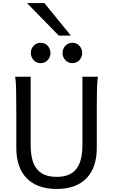

<svg xmlns="http://www.w3.org/2000/svg" viewBox="-20 -1209 743 1241"><path d="M612.8 -712.9Q607.9 -683.6 606.7 -630.1Q605.5 -576.7 605.5 -500.5V-251.5Q605.5 -191.9 589.8 -143.3Q574.2 -94.7 542.2 -60.1Q510.3 -25.4 461.4 -6.6Q412.6 12.2 346.7 12.2Q279.8 12.2 230.7 -6.6Q181.6 -25.4 149.4 -60.1Q117.2 -94.7 101.3 -143.3Q85.4 -191.9 85.4 -251.5V-500.5Q85.4 -572.8 84.2 -628.2Q83 -683.6 78.1 -712.9H178.2V-273.4Q178.2 -225.6 186.5 -187.3Q194.8 -148.9 214.4 -121.8Q233.9 -94.7 266.1 -80.3Q298.3 -65.9 346.7 -65.9Q394 -65.9 425.8 -80.3Q457.5 -94.7 476.8 -121.8Q496.1 -148.9 504.4 -187.3Q512.7 -225.6 512.7 -273.4V-712.9ZM179.2 -866.7Q179.2 -880.4 184.1 -892.3Q189 -904.3 197.5 -913.3Q206.1 -922.4 217.5 -927.5Q229 -932.6 242.7 -932.6Q256.3 -932.6 268.1 -927.5Q279.8 -922.4 288.1 -913.3Q296.4 -904.3 301.3 -892.3Q306.2 -880.4 306.2 -866.7Q306.2 -853 301.3 -841.1Q296.4 -829.1 288.1 -820.1Q279.8 -811 268.1 -805.9Q256.3 -800.8 242.7 -800.8Q229 -800.8 217.5 -805.9Q206.1 -811 197.5 -820.1Q189 -829.1 184.1 -841.1Q179.2 -853 179.2 -866.7ZM384.3 -866.7Q384.3 -880.4 389.2 -892.3Q394 -904.3 402.6 -913.3Q411.1 -922.4 422.6 -927.5Q434.1 -932.6 447.8 -932.6Q461.4 -932.6 473.1 -927.5Q484.9 -922.4 493.2 -913.3Q501.5 -904.3 506.3 -892.3Q511.2 -880.4 511.2 -866.7Q511.2 -853 506.3 -841.1Q501.5 -829.1 493.2 -820.1Q484.9 -811 473.1 -805.9Q461.4 -800.8 447.8 -800.8Q434.1 -800.8 422.6 -805.9Q411.1 -811 402.6 -820.1Q394 -829.1 389.2 -841.1Q384.3 -853 384.3 -866.7ZM267.1 -1189 438 -979H359.9L154.8 -1189Z"/></svg>

Font: Andika Am
Style: Regular
Weight: 400
Designer: Victor Gaultney, Annie Olsen, Julie Remington, Don Collingsworth, Eric Hays, Becca Hirsbrunner
Foundry: SIL International
Version: Version 5.000